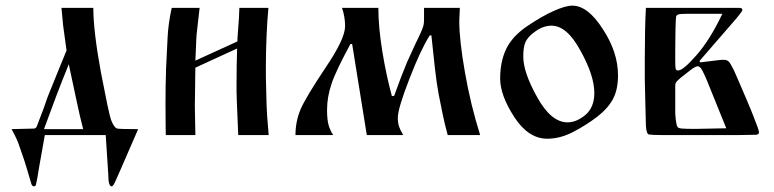

<svg xmlns="http://www.w3.org/2000/svg" viewBox="-20 -479 2744 681"><path d="M355 0H139L117 124L113 149Q109 170 107.5 176Q106 182 100 182Q93 182 90 169L84 149Q74 114 65.5 88Q57 62 51 46Q41 14 21 -21L102 -23Q108 -25 110 -29.5Q112 -34 122 -61Q133 -88 143 -118Q148 -134 160 -162.5Q172 -191 189 -234L216 -300L204 -388L198 -451H311Q311 -369 338 -222Q352 -149 361 -106.5Q370 -64 375 -51Q385 -26 396 -23Q402 -22 420.5 -21.5Q439 -21 470 -21Q454 15 438.5 51.5Q423 88 407 124L391 160Q382 182 376 182Q364 182 364 139ZM136 -21H275Q269 -44 263.5 -67.5Q258 -91 253 -115Q248 -137 243.5 -159.5Q239 -182 234 -204L224 -251Q201 -195 179 -137Q157 -79 136 -21Z M673 -239Q673 -232 672.5 -213Q672 -194 672 -171.5Q672 -149 671.5 -130Q671 -111 671 -104L673 0H568Q568 0 567.5 -33.5Q567 -67 567 -113Q567 -143 567.5 -175Q568 -207 569 -235Q572 -299 574.5 -347.5Q577 -396 589 -451H688Q684 -415 681.5 -394.5Q679 -374 677.5 -358Q676 -342 675.5 -321Q675 -300 673 -264L822 -332Q822 -343 824 -367Q826 -391 827.5 -415.5Q829 -440 829 -451H932Q928 -411 925.5 -353Q923 -295 923 -244Q923 -224 923 -208Q924 -169 924.5 -147Q925 -125 925.5 -108Q926 -91 927.5 -67.5Q929 -44 933 0H825Q824 -32 822 -71.5Q820 -111 819 -154Q819 -167 819 -182Q819 -213 819.5 -246.5Q820 -280 821 -307Z M1193 -451H1322Q1322 -417 1325.5 -378.5Q1329 -340 1336 -297Q1343 -254 1351.5 -214.5Q1360 -175 1370 -138L1378 -139Q1392 -178 1403.5 -208Q1415 -238 1424 -259Q1434 -280 1443 -300.5Q1452 -321 1462 -341Q1482 -382 1483 -394Q1484 -401 1484 -415Q1484 -429 1484 -451H1611L1609 -404Q1609 -370 1614 -325Q1619 -280 1629 -223Q1649 -108 1683 0H1568Q1558 -36 1550.5 -72Q1543 -108 1536 -144Q1529 -181 1523 -233.5Q1517 -286 1510 -354L1504 -353Q1472 -303 1432 -199Q1391 -94 1391 -61Q1391 -43 1395.5 -30Q1400 -17 1410 0H1281L1229 -323H1223Q1198 -277 1181 -241.5Q1164 -206 1156 -182Q1140 -135 1140 -89Q1140 -53 1146 -33.5Q1152 -14 1162 0H1028Q1028 -48 1046 -91Q1056 -114 1078 -150.5Q1100 -187 1134 -238Q1204 -341 1204 -386Q1204 -420 1193 -451Z M1754 -200Q1754 -260 1775 -304.5Q1796 -349 1848 -385Q1901 -421 1943.5 -440Q1986 -459 2010 -459Q2065 -459 2118 -376Q2172 -294 2172 -212Q2172 -161 2154 -127.5Q2136 -94 2097 -64Q2059 -35 2013 -11Q1967 13 1921 13Q1854 13 1804 -64Q1754 -141 1754 -200ZM1836 -278Q1836 -222 1886 -133Q1935 -45 1993 -45Q2024 -45 2056 -71Q2088 -98 2088 -149Q2088 -211 2039 -299Q1991 -388 1936 -388Q1922 -388 1906 -382.5Q1890 -377 1870 -361Q1851 -346 1843.5 -329Q1836 -312 1836 -278Z M2271 -451H2602Q2613 -451 2613 -444Q2613 -440 2606 -431.5Q2599 -423 2593 -415L2463 -265Q2463 -265 2462 -263.5Q2461 -262 2462 -260Q2462 -259 2463.5 -258.5Q2465 -258 2465 -258Q2484 -260 2510.5 -263.5Q2537 -267 2545 -267Q2559 -267 2565 -260.5Q2571 -254 2583 -230Q2591 -212 2603.5 -183Q2616 -154 2629.5 -122.5Q2643 -91 2653 -65Q2670 -23 2672 -11Q2673 -3 2663 -1L2604 0H2326Q2310 0 2299 -0.5Q2288 -1 2282 -2Q2273 -3 2271 -32Q2270 -67 2269 -110Q2268 -153 2267 -198Q2267 -233 2267 -267Q2267 -322 2268 -370.5Q2269 -419 2271 -451ZM2376 -382Q2376 -372 2375.5 -347.5Q2375 -323 2375 -297Q2375 -279 2375 -263Q2375 -247 2376 -239Q2376 -229 2385 -229Q2403 -229 2451 -284Q2499 -339 2542 -430H2415Q2405 -430 2396.5 -429.5Q2388 -429 2384 -427Q2379 -425 2378 -419Q2377 -413 2376 -382ZM2375 -148V-81Q2375 -71 2377 -53.5Q2379 -36 2383 -29Q2386 -24 2399.5 -23Q2413 -22 2433 -22Q2438 -22 2443 -22Q2448 -22 2454 -22L2556 -24L2488 -192Q2479 -214 2471 -229Q2463 -244 2455 -244Q2447 -244 2428.5 -230Q2410 -216 2394 -203Q2386 -196 2382 -192Q2378 -188 2376 -183Q2375 -179 2375 -170Q2375 -166 2375 -160.5Q2375 -155 2375 -148Z"/></svg>

Font: Pochaevsk
Style: Regular
Weight: 400
Version: Version 1.210; ttfautohint (v1.8.4.7-5d5b)